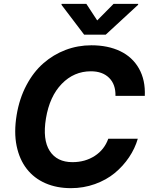

<svg xmlns="http://www.w3.org/2000/svg" viewBox="-20 -974 792 1004"><path d="M737.2 -472.7H583.8Q585.2 -532.7 550.6 -566.9Q516 -601.2 455.3 -601.2Q366.8 -601.2 303.1 -535.7Q239.3 -470.2 220.2 -354.4Q202.1 -243.6 239.9 -184.8Q277.7 -126.1 359 -126.1Q425.1 -126.1 475.5 -158.7Q525.9 -191.4 546.2 -248.6H700.6Q685.7 -197.4 654.8 -151.5Q623.9 -105.5 580.1 -69.2Q536.2 -33 476.6 -11.5Q416.9 9.9 350.9 9.9Q276.3 9.9 217.2 -16Q158 -41.9 119.9 -90.9Q81.7 -139.9 66.9 -211.1Q52.2 -282.3 67.1 -372.9Q81.3 -458.8 118.1 -528.2Q154.8 -597.7 206.9 -643.1Q258.9 -688.6 323 -712.9Q387.1 -737.2 457.7 -737.2Q544.4 -737.2 608.5 -706.5Q672.6 -675.8 706.7 -615.6Q740.8 -555.4 737.2 -472.7ZM431.5 -953.8 488.3 -867.2 573.9 -953.8H702.8L702.1 -948.9L532.7 -792.6H420.1L301.5 -948.9L302.2 -953.8Z"/></svg>

Font: Karasuma Gothic
Style: Bold Italic
Weight: 700
Italic angle: 9.39998°
Designer: Rasmus Andersson / Ryoko Nishizuka
Foundry: Genbu
Version: Version 1.00